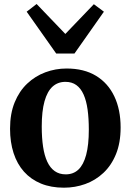

<svg xmlns="http://www.w3.org/2000/svg" viewBox="-20 -904 636 936"><path d="M29 -276.5Q29 -350 51.5 -405Q74 -460 112.8 -496.5Q151.5 -533 201 -551.5Q250.5 -570 304.5 -570Q389.5 -570 448 -534.5Q506.5 -499 537.2 -434.5Q568 -370 568 -282.5Q568 -208 545.5 -152.8Q523 -97.5 484 -61Q445 -24.5 395.5 -6.8Q346 11 291.5 11Q228.5 11 179.5 -9.2Q130.5 -29.5 97 -67Q63.5 -104.5 46.2 -157.8Q29 -211 29 -276.5ZM300.5 -54Q337.5 -54 362.2 -77.2Q387 -100.5 400 -149Q413 -197.5 413 -272Q413 -326.5 407 -369.8Q401 -413 387.5 -443.2Q374 -473.5 352.2 -489.2Q330.5 -505 299 -505Q262 -505 236.2 -481.8Q210.5 -458.5 197 -410.2Q183.5 -362 183.5 -287Q183.5 -232 190 -188.8Q196.5 -145.5 210.5 -115.5Q224.5 -85.5 246.8 -69.8Q269 -54 300.5 -54ZM254 -643 110 -847 158.5 -884.5 298.5 -738.5 437.5 -883.5 486.5 -847 343 -643Z"/></svg>

Font: Merriweather Light 18pt
Style: Bold
Weight: 700
Version: Version 2.100